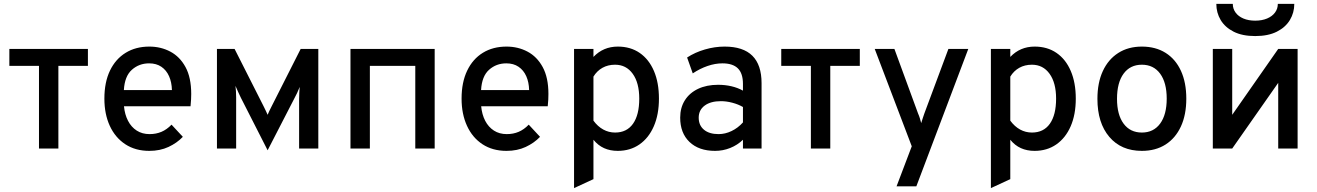

<svg xmlns="http://www.w3.org/2000/svg" viewBox="-20 -762 6758 985"><path d="M180 0V-424H28V-511H431V-424H279.5V0Z M746 12Q674.5 12 622.8 -22Q571 -56 543.2 -116.5Q515.5 -177 515.5 -256Q515.5 -340 544.2 -399.8Q573 -459.5 624.8 -491.2Q676.5 -523 746 -523Q805 -523 853.8 -497.2Q902.5 -471.5 931.8 -417.8Q961 -364 961 -280Q961 -268 960.2 -251.2Q959.5 -234.5 957.5 -217H616Q620 -174.5 636.8 -142.2Q653.5 -110 681.5 -92Q709.5 -74 747.5 -74Q781 -74 808.5 -85.8Q836 -97.5 860 -122.5L918 -60Q888 -28.5 844.5 -8.2Q801 12 746 12ZM615.5 -300H862Q861 -340.5 847.2 -371.2Q833.5 -402 807.8 -419.5Q782 -437 745 -437Q693.5 -437 656.5 -404Q619.5 -371 615.5 -300Z M1353 9 1216 -260Q1208.5 -275.5 1201.8 -290.2Q1195 -305 1188 -321.5Q1189.5 -309.5 1190.5 -293.8Q1191.5 -278 1191.5 -261.5V0H1093V-511H1183.5L1332 -217.5Q1339.5 -202 1344.5 -191.8Q1349.5 -181.5 1353 -173Q1356.5 -181.5 1361.2 -191.8Q1366 -202 1374 -217.5L1522.5 -511H1613V0H1514.5V-253Q1514.5 -269.5 1515.5 -286.8Q1516.5 -304 1517.5 -316Q1511 -299.5 1504 -284.5Q1497 -269.5 1488.5 -254Z M1778 0V-511H2210V0H2110.5V-424H1877.5V0Z M2578.5 12Q2507 12 2455.2 -22Q2403.5 -56 2375.8 -116.5Q2348 -177 2348 -256Q2348 -340 2376.8 -399.8Q2405.5 -459.5 2457.2 -491.2Q2509 -523 2578.5 -523Q2637.5 -523 2686.2 -497.2Q2735 -471.5 2764.2 -417.8Q2793.5 -364 2793.5 -280Q2793.5 -268 2792.8 -251.2Q2792 -234.5 2790 -217H2448.5Q2452.5 -174.5 2469.2 -142.2Q2486 -110 2514 -92Q2542 -74 2580 -74Q2613.5 -74 2641 -85.8Q2668.5 -97.5 2692.5 -122.5L2750.5 -60Q2720.5 -28.5 2677 -8.2Q2633.5 12 2578.5 12ZM2448 -300H2694.5Q2693.5 -340.5 2679.8 -371.2Q2666 -402 2640.2 -419.5Q2614.5 -437 2577.5 -437Q2526 -437 2489 -404Q2452 -371 2448 -300Z M2925 203V-511H3024.5V-470Q3075 -523 3149.5 -523Q3214.5 -523 3261.8 -490.5Q3309 -458 3334.8 -398Q3360.5 -338 3360.5 -256Q3360.5 -174.5 3334.2 -114.2Q3308 -54 3260.5 -21Q3213 12 3149 12Q3110 12 3079 -2Q3048 -16 3024.5 -45V157ZM3135.5 -82Q3195.5 -82 3227.5 -127.2Q3259.5 -172.5 3259.5 -256Q3259.5 -337 3226 -383.5Q3192.5 -430 3135.5 -430Q3099 -430 3070.8 -414.2Q3042.5 -398.5 3024.5 -369V-143Q3046.5 -113 3074.8 -97.5Q3103 -82 3135.5 -82Z M3648.5 12Q3565 12 3517.2 -33.8Q3469.5 -79.5 3469.5 -158.5Q3469.5 -209.5 3493.5 -247.5Q3517.5 -285.5 3561.2 -306.2Q3605 -327 3664 -327Q3700 -327 3732.2 -319.5Q3764.5 -312 3791.5 -297V-331.5Q3791.5 -385.5 3765.5 -411.2Q3739.5 -437 3686 -437Q3649 -437 3609.8 -423.5Q3570.5 -410 3534 -385.5L3505 -467Q3545.5 -493.5 3596.2 -508.2Q3647 -523 3697.5 -523Q3792.5 -523 3839.8 -476Q3887 -429 3887 -335.5V0H3791.5V-45Q3763 -17.5 3726 -2.8Q3689 12 3648.5 12ZM3666.5 -74Q3700.5 -74 3733.2 -89.8Q3766 -105.5 3791.5 -134V-213Q3767.5 -227 3737 -235Q3706.5 -243 3678.5 -243Q3625.5 -243 3595 -220.2Q3564.5 -197.5 3564.5 -158Q3564.5 -119 3591.5 -96.5Q3618.5 -74 3666.5 -74Z M4140 0V-424H3988V-511H4391V-424H4239.5V0Z M4579.5 194 4657.5 -11.5 4467.5 -511H4568.5L4690 -179.5Q4695.5 -167 4699 -155.5Q4702.5 -144 4706 -130.5Q4710 -144 4713.8 -155.2Q4717.5 -166.5 4722 -179.5L4845.5 -511H4947.5L4681 194Z M5063.5 203V-511H5163V-470Q5213.5 -523 5288 -523Q5353 -523 5400.2 -490.5Q5447.5 -458 5473.2 -398Q5499 -338 5499 -256Q5499 -174.5 5472.8 -114.2Q5446.5 -54 5399 -21Q5351.5 12 5287.5 12Q5248.5 12 5217.5 -2Q5186.5 -16 5163 -45V157ZM5274 -82Q5334 -82 5366 -127.2Q5398 -172.5 5398 -256Q5398 -337 5364.5 -383.5Q5331 -430 5274 -430Q5237.5 -430 5209.2 -414.2Q5181 -398.5 5163 -369V-143Q5185 -113 5213.2 -97.5Q5241.5 -82 5274 -82Z M5838 12Q5732 12 5671 -59.8Q5610 -131.5 5610 -255Q5610 -337.5 5637.8 -397.5Q5665.5 -457.5 5716.8 -490.2Q5768 -523 5838 -523Q5908.5 -523 5959.8 -490.8Q6011 -458.5 6038.5 -398.5Q6066 -338.5 6066 -256Q6066 -173 6038.2 -113Q6010.5 -53 5959.5 -20.5Q5908.5 12 5838 12ZM5838 -82Q5898 -82 5931.8 -128Q5965.5 -174 5965.5 -256Q5965.5 -338 5931.8 -384Q5898 -430 5838 -430Q5778 -430 5744.2 -384Q5710.5 -338 5710.5 -255Q5710.5 -173.5 5744.2 -127.8Q5778 -82 5838 -82Z M6202 0V-511H6301.5V-173L6537.5 -511H6637V0H6537.5V-337L6301.5 0ZM6419.5 -577Q6353 -577 6308.8 -599.5Q6264.5 -622 6242.2 -659.5Q6220 -697 6220 -742H6304.5Q6304.5 -717 6318.8 -697.5Q6333 -678 6359 -667Q6385 -656 6419.5 -656Q6454 -656 6480.2 -667Q6506.5 -678 6521 -697.5Q6535.5 -717 6535.5 -742H6620Q6620 -697 6597.5 -659.5Q6575 -622 6530.5 -599.5Q6486 -577 6419.5 -577Z"/></svg>

Font: Overpass Medium
Style: Regular
Weight: 500
Designer: Delve Withrington, Dave Bailey, Thomas Jockin
Foundry: Delve Fonts LLC
Version: Version 4.000